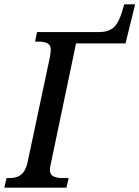

<svg xmlns="http://www.w3.org/2000/svg" viewBox="-39 -861 640 881"><path d="M-19 0H266L276 -44H253C219 -44 190 -49 190 -81C190 -90 193 -104 197 -123L310 -662H537L581 -841H531L520 -804C502 -748 481 -714 416 -714H131L122 -670H133C167 -670 194 -665 194 -633C194 -625 192 -613 190 -599L87 -114C73 -53 39 -44 2 -44H-9Z"/></svg>

Font: Noto Serif Condensed Medium
Style: Italic
Weight: 500
Width: 3
Italic angle: -12°
Designer: Monotype Design Team
Foundry: Monotype Imaging Inc.
Version: Version 2.013